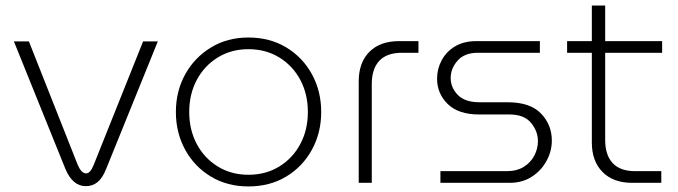

<svg xmlns="http://www.w3.org/2000/svg" viewBox="-20 -658 2439 691"><path d="M289 12Q241 12 215 -51L30 -509H84L260 -64Q273 -34 290 -34Q305 -34 317 -64L495 -509H548L362 -50Q349 -17 331 -2.5Q313 12 289 12Z M874 13Q798 13 739 -22.5Q680 -58 646.5 -119Q613 -180 613 -255Q613 -330 646.5 -390.5Q680 -451 739 -487Q798 -523 874 -523Q951 -523 1010 -487.5Q1069 -452 1102.5 -391Q1136 -330 1136 -255Q1136 -180 1102.5 -119Q1069 -58 1010 -22.5Q951 13 874 13ZM874 -29Q937 -29 985.5 -59Q1034 -89 1061 -140Q1088 -191 1088 -255Q1088 -319 1061 -370Q1034 -421 985.5 -451Q937 -481 874 -481Q812 -481 763.5 -451Q715 -421 688 -370Q661 -319 661 -255Q661 -191 688 -140Q715 -89 763.5 -59Q812 -29 874 -29Z M1271 0V-365Q1271 -433 1309.5 -471.5Q1348 -510 1416 -510H1486V-468H1426Q1372 -468 1345 -439Q1318 -410 1318 -356V0Z M1565 0V-42H1803Q1840 -42 1865 -57.5Q1890 -73 1903 -98Q1916 -123 1916 -150Q1916 -186 1891 -216Q1866 -246 1814 -246H1704Q1630 -246 1591.5 -283.5Q1553 -321 1553 -375Q1553 -410 1569.5 -441Q1586 -472 1617.5 -491Q1649 -510 1694 -510H1923V-468H1699Q1652 -468 1627 -440Q1602 -412 1602 -377Q1602 -343 1627.5 -316.5Q1653 -290 1706 -290H1807Q1888 -290 1927 -249.5Q1966 -209 1966 -152Q1966 -114 1947 -79Q1928 -44 1894 -22Q1860 0 1814 0Z M2255 0Q2187 0 2148.5 -39Q2110 -78 2110 -145V-468H2021V-510H2110V-638H2158V-510H2363V-468H2158V-154Q2158 -100 2185 -71Q2212 -42 2266 -42H2360V0Z"/></svg>

Font: MuseoModerno ExtraLight
Style: Regular
Weight: 200
Designer: Pablo Cosgaya, Héctor Gatti, Marcela Romero, and the Authors of The MuseoModerno Project.
Foundry: Omnibus-Type Team
Version: Version 1.001